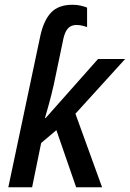

<svg xmlns="http://www.w3.org/2000/svg" viewBox="-20 -787 546 807"><path d="M149 -634Q163 -700 194 -733.5Q225 -767 285 -767Q304 -767 320.5 -763Q337 -759 346 -755V-673Q339 -676 326.5 -679Q314 -682 301 -682Q280 -682 267 -669Q254 -656 247 -627L206 -431Q195 -383 185 -347.5Q175 -312 169 -291H172L392 -539H506L297 -309L409 0H300L217 -240L153 -186L115 0H15Z"/></svg>

Font: Noto Sans SemiCondensed Medium
Style: Italic
Weight: 500
Width: 4
Italic angle: -12°
Designer: Monotype Design Team
Foundry: Monotype Imaging Inc.
Version: Version 2.013; ttfautohint (v1.8.4.7-5d5b)